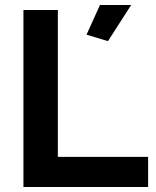

<svg xmlns="http://www.w3.org/2000/svg" viewBox="-20 -750 624 770"><path d="M413 -585 327 -611 381 -730H506ZM74 0V-710H212V-121H574V0Z"/></svg>

Font: Oxford Sans
Style: Bold
Weight: 700
Designer: Matt McInerney, Pablo Impallari, Rodrigo Fuenzalida
Foundry: Matt McInerney, Pablo Impallari, Rodrigo Fuenzalida
Version: Version 3.000g; ttfautohint (v1.5) -l 8 -r 28 -G 28 -x 14 -D